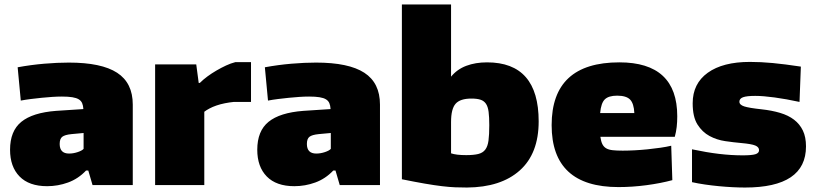

<svg xmlns="http://www.w3.org/2000/svg" viewBox="-20 -828 3653 859"><path d="M191 5Q110 5 67.5 -38.5Q25 -82 25 -158Q25 -242 75.5 -283Q126 -324 231 -332L353 -340Q352 -356 347.5 -366.5Q343 -377 332.5 -383.5Q322 -390 303.5 -393Q285 -396 257 -396Q237 -396 214 -394.5Q191 -393 166.5 -390.5Q142 -388 118 -385Q94 -382 73 -378L59 -527Q119 -538 178 -543Q237 -548 288 -548Q434 -548 504 -502.5Q574 -457 574 -360V0H394L375 -65H365Q330 -28 284.5 -11.5Q239 5 191 5ZM289 -141Q308 -141 327.5 -147.5Q347 -154 354 -162V-233L300 -228Q270 -225 258.5 -216Q247 -207 247 -184Q247 -141 289 -141Z M674 -540H858L869 -457H874Q889 -472 908 -486Q927 -500 948.5 -512.5Q970 -525 991.5 -535Q1013 -545 1033 -550H1103V-372H1026Q1006 -370 986 -366Q966 -362 948.5 -356Q931 -350 917 -342.5Q903 -335 894 -328V0H674Z M1297 5Q1216 5 1173.5 -38.5Q1131 -82 1131 -158Q1131 -242 1181.5 -283Q1232 -324 1337 -332L1459 -340Q1458 -356 1453.5 -366.5Q1449 -377 1438.5 -383.5Q1428 -390 1409.5 -393Q1391 -396 1363 -396Q1343 -396 1320 -394.5Q1297 -393 1272.5 -390.5Q1248 -388 1224 -385Q1200 -382 1179 -378L1165 -527Q1225 -538 1284 -543Q1343 -548 1394 -548Q1540 -548 1610 -502.5Q1680 -457 1680 -360V0H1500L1481 -65H1471Q1436 -28 1390.5 -11.5Q1345 5 1297 5ZM1395 -141Q1414 -141 1433.5 -147.5Q1453 -154 1460 -162V-233L1406 -228Q1376 -225 1364.5 -216Q1353 -207 1353 -184Q1353 -141 1395 -141Z M2069 11Q2043 11 2017 10Q1991 9 1957.5 5Q1924 1 1880.5 -6.5Q1837 -14 1778 -26V-808H1998V-485Q2025 -518 2066 -533.5Q2107 -549 2159 -549Q2390 -549 2390 -285Q2390 -141 2305.5 -65.5Q2221 10 2069 11ZM2066 -134Q2099 -134 2119.5 -139Q2140 -144 2151 -158.5Q2162 -173 2165.5 -199Q2169 -225 2169 -268Q2169 -304 2166 -327.5Q2163 -351 2154 -364Q2145 -377 2129.5 -382Q2114 -387 2089 -387Q2039 -387 2018.5 -364Q1998 -341 1998 -282V-142Q2010 -138 2026.5 -136Q2043 -134 2066 -134Z M2747 9Q2448 9 2448 -268Q2448 -549 2751 -549Q3010 -549 3010 -308Q3010 -282 3007.5 -260Q3005 -238 2999 -216H2666Q2669 -195 2675 -183Q2681 -171 2692 -164.5Q2703 -158 2721 -156Q2739 -154 2766 -154Q2790 -154 2819 -155.5Q2848 -157 2877.5 -160Q2907 -163 2934.5 -167Q2962 -171 2983 -176L2988 -22Q2936 -8 2872.5 0.5Q2809 9 2747 9ZM2741 -400Q2703 -400 2686 -383.5Q2669 -367 2665 -322H2818Q2816 -365 2799 -382.5Q2782 -400 2741 -400Z M3313 11Q3288 11 3258 9.5Q3228 8 3196.5 5Q3165 2 3134 -2.5Q3103 -7 3076 -13V-160Q3142 -146 3197 -139.5Q3252 -133 3303 -133Q3343 -133 3359.5 -138Q3376 -143 3376 -156Q3376 -170 3359 -177Q3342 -184 3297 -188Q3263 -191 3225 -196.5Q3187 -202 3154.5 -219.5Q3122 -237 3100.5 -271Q3079 -305 3079 -366Q3079 -454 3146.5 -502.5Q3214 -551 3335 -551Q3384 -551 3437 -546Q3490 -541 3563 -530L3557 -372Q3497 -385 3445.5 -392Q3394 -399 3359 -399Q3321 -399 3304.5 -393Q3288 -387 3288 -373Q3288 -359 3309.5 -352Q3331 -345 3387 -339Q3433 -334 3470 -323Q3507 -312 3532.5 -292.5Q3558 -273 3572 -244Q3586 -215 3586 -173Q3586 11 3313 11Z"/></svg>

Font: Plata Sans Black
Style: Regular
Weight: 900
Designer: Pablo Impallari, Andres Torresi, & Cristiano Sobral
Foundry: Pablo Impallari, Andres Torresi, & Cristiano Sobral
Version: Version 1.00;December 28, 2019;FontCreator 12.0.0.2547 64-bi